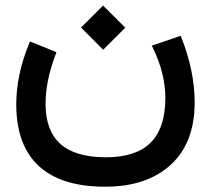

<svg xmlns="http://www.w3.org/2000/svg" viewBox="-20 -454 769 700"><path d="M279.1 -357.2 352.1 -430.2 355.7 -433.8 359.2 -430.2 433.2 -356.7 436.8 -353.1 433.2 -349.6 359.2 -275.6 356.2 -272.5 352.6 -276.1 279.1 -350.1 275.6 -353.7ZM544.6 -291.2 629.7 -320.4 638.8 -323.4 642.3 -314.4Q689.7 -193.5 689.7 -80.6Q689.7 67 602.3 146.9Q514.9 226.7 363.2 226.7Q203 226.7 121.2 150.9Q39.3 75.1 39.3 -73.6Q39.3 -181.4 85.6 -293.7L89.2 -302.8L98.7 -299.2L176.8 -267.5L185.9 -263.5L182.4 -254.4Q146.1 -158.7 146.1 -76.1Q146.1 22.7 200.5 71Q254.9 119.4 366.8 119.4Q475.6 119.4 529 66.2Q582.4 13.1 582.9 -95.7Q582.9 -184.9 538.5 -277.1L533.5 -287.7Z"/></svg>

Font: Vazir FD Medium
Style: Regular
Weight: 500
Foundry: DejaVu fonts team - Redesigned by Saber Rastikerdar
Version: Version 21.10;October 20, 2019;FontCreator 12.0.0.2547 64-bi